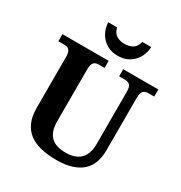

<svg xmlns="http://www.w3.org/2000/svg" viewBox="-212 -1079 1171 1240"><g transform="rotate(30 373.5 -459.0)"><path d="M731 -661.1H688Q677.7 -661.1 668.5 -658.9Q659.2 -656.7 652.1 -649.9Q645 -643.1 641.1 -630.4Q637.2 -617.7 637.2 -596.2V-206.1Q637.2 -155.8 622.8 -115.7Q608.4 -75.7 577.9 -47.9Q547.4 -20 500 -5.1Q452.6 9.8 387.2 9.8Q321.8 9.8 270.3 -2.7Q218.8 -15.1 183.1 -42.5Q147.5 -69.8 128.7 -113Q109.9 -156.2 109.9 -217.8V-600.1Q109.9 -620.1 105.7 -632.1Q101.6 -644 94.5 -650.4Q87.4 -656.7 78.4 -658.9Q69.3 -661.1 59.1 -661.1H16.1V-713.9H360.8V-661.1H318.8Q308.6 -661.1 299.3 -658.9Q290 -656.7 283 -649.9Q275.9 -643.1 272 -630.4Q268.1 -617.7 268.1 -596.2V-210Q268.1 -168 278.6 -139.4Q289.1 -110.8 308.6 -93.5Q328.1 -76.2 355.5 -68.6Q382.8 -61 417 -61Q450.2 -61 477.1 -69.6Q503.9 -78.1 522.7 -96.2Q541.5 -114.3 551.8 -142.1Q562 -169.9 562 -208V-600.1Q562 -620.1 558.1 -632.1Q554.2 -644 547.1 -650.4Q540 -656.7 530.8 -658.9Q521.5 -661.1 511.2 -661.1H469.2V-713.9H731ZM394 -771Q354.5 -771 325 -784.9Q295.4 -798.8 275.4 -821.3Q255.4 -843.8 245.1 -871.8Q234.9 -899.9 233.9 -928.2H299.8Q308.1 -891.6 332.5 -875.7Q356.9 -859.9 394 -859.9Q430.7 -859.9 455.1 -875.7Q479.5 -891.6 487.8 -928.2H554.2Q553.2 -899.9 543 -871.8Q532.7 -843.8 512.7 -821.3Q492.7 -798.8 463.1 -784.9Q433.6 -771 394 -771Z"/></g></svg>

Font: Droids
Style: b
Weight: 700
Foundry: Ascender Corporation
Version: Version 1.00 build 113